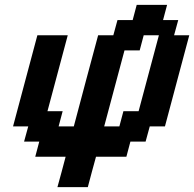

<svg xmlns="http://www.w3.org/2000/svg" viewBox="-20 -645 799 790"><path d="M216.3 125H341.3Q346.7 104 357.9 62.5Q369.1 21 375 0H500L516.6 -62.5H579.1L596.2 -125H658.7Q675.3 -187.5 708.7 -312.5Q742.2 -437.5 758.8 -500H696.3L713.4 -562.5H650.9L667.5 -625H542.5L525.9 -562.5H463.4L446.3 -500H383.8Q366.7 -437.5 333.5 -312.5Q300.3 -187.5 283.7 -125H221.2L237.8 -187.5H175.3L258.8 -500H133.8Q117.2 -437.5 83.7 -312.5Q50.3 -187.5 33.7 -125H96.2L79.1 -62.5H141.6L125 0H250Q244.6 21 233.4 62.5Q222.2 104 216.3 125ZM471.2 -125H408.7L492.2 -437.5H554.7L571.3 -500H633.8L550.3 -187.5H487.8Z"/></svg>

Font: Faithful 32x
Style: Oblique
Weight: 400
Foundry: Faithful Resource Pack
Version: Version 1.0; January 27, 2023